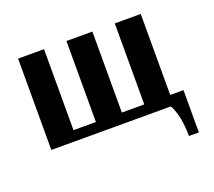

<svg xmlns="http://www.w3.org/2000/svg" viewBox="-104 -578 968 869"><g transform="rotate(-20 379.5 -143.0)"><path d="M634.8 0H60.1V-439.9H185.1V-49.8H293V-439.9H418V-49.8H525.9V-439.9H650.9V-49.8H714.8V153.8H667Q667 122.1 663.6 94.5Q660.2 66.9 655.5 50.3Q650.9 33.7 646.2 21.7Q641.6 9.8 638.2 4.9Z"/></g></svg>

Font: Pfennig
Style: Bold
Weight: 700
Version: Version 20120410 ; ttfautohint (v0.8)